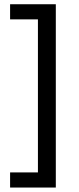

<svg xmlns="http://www.w3.org/2000/svg" viewBox="-20 -717 365 892"><path d="M26.9 154.3V84H156.2V-627H26.9V-697.3H239.3V154.3Z"/></svg>

Font: Lunasima
Style: Regular
Weight: 400
Designer: The DocRepair Project, Monotype Design Team
Foundry: Google
Version: Version 2.009